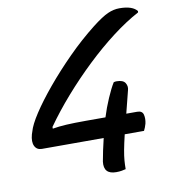

<svg xmlns="http://www.w3.org/2000/svg" viewBox="-81 -784 765 863"><g transform="rotate(-10 301.0 -352.5)"><path d="M439 -391Q442 -392 445 -392.5Q448 -393 452 -393Q482 -393 491.5 -377.5Q501 -362 496 -345L470 -242H520Q543 -242 547.5 -223.5Q552 -205 547 -183Q542 -165 535 -152H447Q437 -110 432 -83Q427 -56 425.5 -36.5Q424 -17 424 3Q416 5 405.5 7Q395 9 380 9Q322 9 329 -48Q333 -71 338.5 -97Q344 -123 351 -152H69Q46 -152 36.5 -171.5Q27 -191 36 -224L40 -236Q48 -266 80 -315Q112 -364 161.5 -423.5Q211 -483 271 -543.5Q331 -604 396 -655Q441 -690 468 -702Q495 -714 521 -714Q552 -714 572 -707Q592 -700 602 -687L601 -681Q543 -650 480 -602Q417 -554 354.5 -494.5Q292 -435 235 -370Q178 -305 133 -241V-233Q161 -238 196 -240Q231 -242 286 -242H375Q388 -284 406 -325.5Q424 -367 439 -391Z"/></g></svg>

Font: Recursive Mn Csl St
Style: Italic
Weight: 400
Italic angle: -15°
Monospace: yes
Version: Version 1.079;hotconv 1.0.112;makeotfexe 2.5.65598; ttfautoh